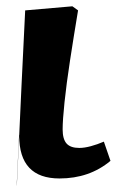

<svg xmlns="http://www.w3.org/2000/svg" viewBox="-20 -553 408 610"><path d="M169 14Q41 14 41 -122Q44 -187 48.5 -284.5Q53 -382 60 -520L210 -533L228 -520Q214 -436 202.5 -361Q191 -286 185 -228.5Q179 -171 179 -142Q179 -111 191.5 -97Q204 -83 232 -83Q248 -83 268.5 -88.5Q289 -94 310 -103L331 -42Q264 14 169 14ZM41 -124V-122Q37 -43 35.5 -6.5Q34 30 33.5 35.5Q33 41 33.5 25.5Q34 10 35.5 -16Q37 -42 38 -68.5Q39 -95 40 -111.5Q41 -128 41 -124Z"/></svg>

Font: Literata 7pt
Style: Bold Italic
Weight: 700
Italic angle: -2°
Designer: Latin by Veronika Burian and Jose Scaglione. Greek by Irene Vlachou. Cyrillic by Vera Evstafieva
Foundry: TypeTogether
Version: Version 3.002